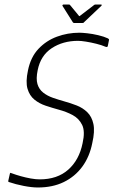

<svg xmlns="http://www.w3.org/2000/svg" viewBox="-20 -822 503 851"><path d="M17 -22 24 -53Q25 -57 27.5 -55.5Q30 -54 32 -54Q51 -47 72.5 -41Q94 -35 116 -31Q138 -27 156 -27Q234 -27 282.5 -70Q331 -113 346 -187Q358 -240 344 -268.5Q330 -297 302 -312Q274 -327 240 -336Q211 -344 182.5 -353.5Q154 -363 132.5 -380.5Q111 -398 102 -428.5Q93 -459 104 -510Q116 -569 150.5 -605.5Q185 -642 232.5 -659.5Q280 -677 332 -677Q344 -677 367 -674.5Q390 -672 415.5 -666Q441 -660 458 -652Q460 -651 462 -649Q464 -647 463 -644L458 -619Q457 -611 447 -615Q431 -622 407 -628Q383 -634 361 -637.5Q339 -641 326 -641Q259 -641 209.5 -608.5Q160 -576 147 -511Q139 -473 146 -449.5Q153 -426 171.5 -411.5Q190 -397 214.5 -388.5Q239 -380 264 -373Q293 -365 320 -354.5Q347 -344 367 -324.5Q387 -305 394 -272.5Q401 -240 389 -188Q377 -127 344.5 -83Q312 -39 262.5 -15Q213 9 148 9Q121 9 85 2Q49 -5 20 -15Q18 -15 17 -17Q16 -19 17 -22ZM309 -720Q305 -720 303 -723L257 -796Q256 -798 257.5 -800Q259 -802 262 -802H285Q290 -802 291 -799L329 -753Q331 -748 336 -753L396 -799Q399 -802 403 -802H427Q431 -802 431 -800Q431 -798 429 -796L352 -723Q351 -720 345 -720Z"/></svg>

Font: Glory ExtraLight
Style: Italic
Weight: 250
Italic angle: -12°
Version: Version 1.011